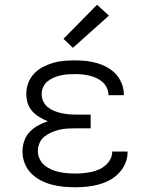

<svg xmlns="http://www.w3.org/2000/svg" viewBox="-20 -783 640 811"><path d="M297 8Q272 8 247 5.5Q222 3 197.5 -3.5Q173 -10 150.5 -22Q128 -34 110.5 -52Q93 -70 84 -94Q75 -118 75 -143Q75 -166 82.5 -188Q90 -210 105.5 -226Q121 -242 141 -253Q161 -264 182 -271Q164 -278 146.5 -288.5Q129 -299 116 -313.5Q103 -328 97 -347.5Q91 -367 91 -387Q91 -410 99.5 -432.5Q108 -455 124 -472Q140 -489 161 -500Q182 -511 204.5 -517.5Q227 -524 250.5 -526Q274 -528 297 -528Q321 -528 344 -525.5Q367 -523 389.5 -516.5Q412 -510 433 -498.5Q454 -487 469.5 -470Q485 -453 494 -430.5Q503 -408 503 -385Q503 -384 503 -383Q503 -382 503 -381H438Q438 -382 438 -382.5Q438 -383 438 -383Q438 -398 431 -412.5Q424 -427 412.5 -437Q401 -447 387 -453.5Q373 -460 358 -463.5Q343 -467 327.5 -468.5Q312 -470 297 -470Q282 -470 266.5 -469Q251 -468 236 -464.5Q221 -461 207 -455Q193 -449 181 -439.5Q169 -430 162.5 -415.5Q156 -401 156 -386Q156 -370 162.5 -355.5Q169 -341 181 -331Q193 -321 207.5 -315Q222 -309 237.5 -305.5Q253 -302 268.5 -300.5Q284 -299 300 -299H363V-241H300Q283 -241 265.5 -240Q248 -239 231 -235Q214 -231 197.5 -224Q181 -217 167.5 -206Q154 -195 147 -178.5Q140 -162 140 -145Q140 -127 147.5 -111.5Q155 -96 168 -85Q181 -74 197 -67Q213 -60 229.5 -56.5Q246 -53 263 -51.5Q280 -50 297 -50Q314 -50 331 -51.5Q348 -53 364.5 -56.5Q381 -60 396.5 -66.5Q412 -73 425 -84Q438 -95 446 -110Q454 -125 454 -142Q454 -142 454 -142Q454 -142 454 -143H519Q519 -142 519 -141.5Q519 -141 519 -141Q519 -116 509 -92.5Q499 -69 481.5 -51Q464 -33 442 -21.5Q420 -10 396 -3.5Q372 3 347 5.5Q322 8 297 8ZM288 -581 248 -619 390 -763 440 -717Z"/></svg>

Font: Iosevka Aile Custom Light
Style: Regular
Weight: 300
Designer: Belleve Invis
Foundry: Belleve Invis
Version: Version 17.0.2; ttfautohint (v1.8.3)